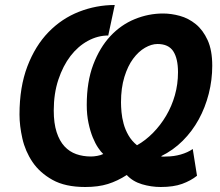

<svg xmlns="http://www.w3.org/2000/svg" viewBox="-20 -734 879 768"><path d="M413 -592Q371 -592 331.5 -570.5Q292 -549 262 -510Q232 -471 213.5 -415.5Q195 -360 195 -292Q195 -241 206.5 -205.5Q218 -170 238 -148.5Q258 -127 285 -117.5Q312 -108 344 -108Q355 -108 369 -110.5Q383 -113 393 -118Q384 -126 372.5 -143Q361 -160 351 -184.5Q341 -209 334 -242Q327 -275 327 -314Q327 -407 353 -475.5Q379 -544 421.5 -589.5Q464 -635 519 -657.5Q574 -680 632 -680Q665 -680 699.5 -670.5Q734 -661 763 -637.5Q792 -614 810.5 -573.5Q829 -533 829 -471Q829 -414 815 -359Q801 -304 775 -256.5Q749 -209 711 -171Q673 -133 624 -109Q629 -107 634.5 -107.5Q640 -108 646 -108Q675 -108 703 -116Q731 -124 751 -138L768 -31Q743 -11 708.5 1.5Q674 14 623 14Q585 14 548 3Q511 -8 487 -34Q450 -10 411.5 2Q373 14 321 14Q241 14 190 -14.5Q139 -43 110 -86Q81 -129 69.5 -180Q58 -231 58 -276Q58 -386 89.5 -468.5Q121 -551 174 -605.5Q227 -660 296 -687Q365 -714 439 -714ZM464 -325Q464 -308 466 -285.5Q468 -263 474.5 -239Q481 -215 494 -192.5Q507 -170 528 -153Q562 -172 592 -202.5Q622 -233 644.5 -271Q667 -309 679.5 -353Q692 -397 692 -445Q692 -500 673 -529Q654 -558 610 -558Q586 -558 560 -543Q534 -528 512.5 -499Q491 -470 477.5 -426Q464 -382 464 -325Z"/></svg>

Font: PT Sans
Style: Bold Italic
Weight: 700
Italic angle: -12°
Designer: A.Korolkova, O.Umpeleva, V.Yefimov
Foundry: ParaType Ltd
Version: Version 2.003W OFL